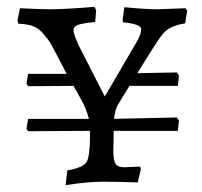

<svg xmlns="http://www.w3.org/2000/svg" viewBox="-20 -529 589 559"><path d="M194 -279 218 -236C226 -222 233 -204.3 239 -183H62L57 -154L62 -147L242 -148V-135C242 -95 238.8 -69.3 232.5 -58C226.2 -46.7 207.3 -38.3 176 -33L171 10C213.7 3.3 250.3 0 281 0C299.7 0 333 0.7 381 2L390 -36L388 -44L342 -42C329.3 -42 320.8 -45.3 316.5 -52C312.2 -58.7 310 -71.3 310 -90L311 -148H498L501 -178L495 -187L312 -183C313.3 -197.7 316.7 -210.7 322 -222L357 -279H498L501 -309L495 -318L380 -316C416.7 -376 440.7 -413.3 452 -428C465.3 -445.3 487.7 -456.3 519 -461L525 -498L520 -505L440 -502C416 -502 383.3 -504 342 -508L337 -471L338 -464C373.3 -460.7 391 -454 391 -444C391 -434 386.7 -421.7 378 -407L285 -248L205 -405H206C198 -421.7 194 -433.5 194 -440.5C194 -447.5 197.8 -452.7 205.5 -456C213.2 -459.3 230.3 -462.3 257 -465L260 -499L255 -509C195.7 -504.3 152.7 -502 126 -502C106 -502 76.7 -503 38 -505L31 -469L33 -460C49.7 -459.3 63.5 -457.2 74.5 -453.5C85.5 -449.8 95.7 -442.7 105 -432C114.3 -421.3 121.2 -412.5 125.5 -405.5C129.8 -398.5 137.5 -384.3 148.5 -363L174 -314H62L57 -285L62 -278Z"/></svg>

Font: Alegreya SC
Style: Regular
Weight: 400
Designer: Juan Pablo del Peral
Foundry: Juan Pablo del Peral
Version: Version 1.003